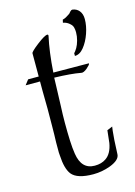

<svg xmlns="http://www.w3.org/2000/svg" viewBox="-110 -759 580 824"><g transform="rotate(-15 180.5 -347.0)"><path d="M201 6Q129 6 105 -24Q85 -50 82 -109Q81 -114 81 -122.5Q81 -131 81 -143Q81 -154 81 -168.5Q81 -183 82 -201Q82 -212 82.5 -240.5Q83 -269 83 -317Q83 -334 82.5 -353.5Q82 -373 82 -395V-438H18L35 -460H82V-563Q82 -570 117 -597Q152 -624 164 -624Q168 -624 168 -620V-618Q153 -551 147 -460L303 -459Q305 -459 305 -458Q305 -453 289 -439Q272 -425 262 -428Q241 -432 212 -434.5Q183 -437 145 -438L144 -405Q143 -357 141 -315.5Q139 -274 139 -239Q139 -194 140.5 -159.5Q142 -125 146 -100Q157 -28 216 -28Q246 -28 266 -42Q293 -60 301 -106Q304 -128 307 -161L331 -171Q330 -167 328.5 -153Q327 -139 325 -113L322 -50Q321 -25 277 -8Q258 -1 239 2.5Q220 6 201 6ZM255 -505V-517Q257 -519 261 -524Q265 -529 269 -536Q276 -548 281 -566Q286 -584 286 -602Q286 -613 283.5 -623Q281 -633 273 -640Q260 -653 242 -656L245 -669Q253 -671 260.5 -675Q268 -679 278 -686L286 -695Q291 -700 295 -700Q314 -698 325.5 -684Q337 -670 337 -647Q337 -617 325.5 -584Q314 -551 295.5 -528Q277 -505 255 -505Z"/></g></svg>

Font: Gideon Roman
Style: Regular
Weight: 400
Designer: Robert E. Leuschke
Foundry: Robert E. Leuschke
Version: Version 2.010